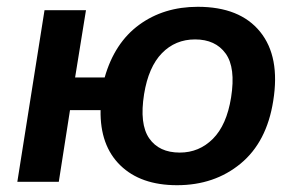

<svg xmlns="http://www.w3.org/2000/svg" viewBox="-20 -535 874 565"><path d="M501 10Q394 10 334 -48.5Q274 -107 276 -211H186L153 0H31L111 -505H233L201 -307H288Q317 -409 389.5 -462Q462 -515 562 -515Q686 -515 745.5 -441.5Q805 -368 784 -238Q765 -117 688 -53.5Q611 10 501 10ZM509 -86Q566 -86 606.5 -126.5Q647 -167 660 -248Q674 -336 644 -377.5Q614 -419 554 -419Q496 -419 456.5 -378.5Q417 -338 404 -258Q390 -170 419 -128Q448 -86 509 -86Z"/></svg>

Font: Mulish
Style: Bold Italic
Weight: 700
Italic angle: -9°
Designer: Vernon Adams
Foundry: Vernon Adams
Version: Version 3.603; ttfautohint (v1.8.3)